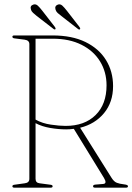

<svg xmlns="http://www.w3.org/2000/svg" viewBox="-20 -863 608 883"><path d="M500 -467Q500 -393 458.5 -342.8Q417 -292.5 348.5 -275.5L492.5 -46Q504 -27.5 517 -22.5Q530 -17.5 548.5 -15.5Q560.5 -14 564.5 -12Q568.5 -10 568.5 -6.5Q568.5 0 560 0H416.5Q408 0 408 -6.5Q408 -13 418.5 -14L454.5 -17Q474 -18.5 458 -45L319.5 -270.5Q301.5 -268 284.5 -268Q249.5 -268 211.2 -274.5Q173 -281 143.5 -296.5V-40.5Q143.5 -22 162.5 -20L211.5 -13.5Q222 -12.5 222 -6.5Q222 0 213.5 0H45.5Q37 0 37 -6.5Q37 -12.5 47 -13.5L93.5 -20Q115 -22.5 115 -40.5V-660Q115 -677.5 93.5 -680.5L47 -686.5Q37 -687.5 37 -694Q37 -700 45.5 -700H222Q311 -700 373 -669.8Q435 -639.5 467.5 -586.8Q500 -534 500 -467ZM143.5 -685V-313Q174.5 -295.5 214 -289.8Q253.5 -284 281.5 -284Q369 -284 419.5 -333.8Q470 -383.5 470 -470.5Q470 -532 440.2 -580.5Q410.5 -629 355 -657Q299.5 -685 222.5 -685ZM175 -813 232.5 -739Q237 -733 235 -729Q231.5 -725.5 226 -730L149 -789.5Q140 -797 132.5 -803.5Q125 -810 122.5 -819Q116.5 -836.5 133.5 -842Q144.5 -845.5 153.8 -837Q163 -828.5 175 -813ZM288 -813 345.5 -739Q350.5 -732.5 348 -729Q345 -725 339 -729.5L262 -789.5Q252.5 -796.5 245.2 -803.2Q238 -810 235.5 -818.5Q230 -836 246.5 -842Q257.5 -845.5 266.8 -837Q276 -828.5 288 -813Z"/></svg>

Font: Fraunces 144pt S050 Thin
Style: Regular
Weight: 100
Version: Version 1.000; ttfautohint (v1.8.3)